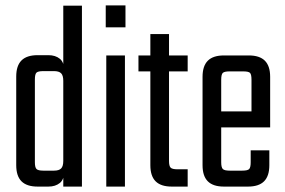

<svg xmlns="http://www.w3.org/2000/svg" viewBox="-20 -690 1054 710"><path d="M109 -225H40V-407Q40 -447 59.5 -466.5Q79 -486 119 -486H159Q185 -486 201.5 -472.5Q218 -459 218 -425V-357H214V-391Q214 -411 206 -419Q198 -427 180 -427H140Q121 -427 115 -421.5Q109 -416 109 -396ZM214 -669H283V0H214V-53V-60ZM40 -262H109V-90Q109 -71 115 -65Q121 -59 140 -59H180Q198 -59 206 -67Q214 -75 214 -95V-118L218 -117V-61Q218 -27 201.5 -13.5Q185 0 159 0H119Q79 0 59.5 -19.5Q40 -39 40 -79Z M442 0H373V-485H442ZM371 -589V-670H444V-589Z M605 -564V-95Q605 -76 611 -70Q617 -64 636 -64H674V0H615Q575 0 555.5 -19.5Q536 -39 536 -79V-564ZM674 -485V-426H492V-485Z M798 -395V-90Q798 -71 804 -65Q810 -59 829 -59H853V0H808Q768 0 748.5 -19.5Q729 -39 729 -79V-406Q729 -446 748.5 -465.5Q768 -485 808 -485H860V-426H829Q810 -426 804 -420.5Q798 -415 798 -395ZM910 -229V-395Q910 -415 904.5 -420.5Q899 -426 879 -426H845V-485H900Q940 -485 959.5 -465.5Q979 -446 979 -406V-229ZM907 -90V-134H976V-79Q976 -39 956.5 -19.5Q937 0 897 0H845V-59H876Q896 -59 901.5 -65Q907 -71 907 -90ZM979 -278V-219H759V-278Z"/></svg>

Font: Teko Variable Light
Style: Regular
Weight: 300
Designer: Manushi Parikh, Jonny Pinhorn
Foundry: Indian Type Foundry
Version: Version 3.000